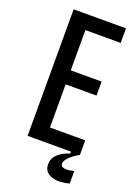

<svg xmlns="http://www.w3.org/2000/svg" viewBox="-155 -722 667 941"><g transform="rotate(20 179.0 -251.5)"><path d="M59 0V-660H148V0ZM101 0V-76H332V0ZM101 -301V-374H309V-301ZM101 -584V-660H332V-584ZM333 149Q313 155 290.5 156.5Q268 158 247.5 153Q227 148 214 134Q201 120 201 96Q201 71 214.5 54Q228 37 247.5 26Q267 15 285 10V-5H332V0Q298 19 281 37.5Q264 56 264 70Q264 80 271 84.5Q278 89 289.5 89.5Q301 90 312.5 88Q324 86 333 84Z"/></g></svg>

Font: Bricolage Grotesque 36pt Condensed
Style: Regular
Weight: 400
Width: 3
Designer: Mathieu Triay
Foundry: Atelier Triay
Version: Version 1.001;gftools[0.9.33.dev8+g029e19f]